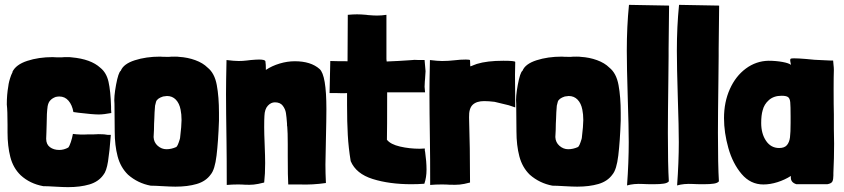

<svg xmlns="http://www.w3.org/2000/svg" viewBox="-20 -752 3471 790"><path d="M405 -32Q385 -4 347.5 7Q310 18 260 18Q241 18 207 16Q175 14 158 14Q103 4 65 -31Q34 -61 22.5 -106Q11 -151 11 -207V-238Q11 -297 8 -322Q8 -363 14 -396Q16 -416 26 -443L32 -456Q31 -455 31 -456Q45 -486 92 -501.5Q139 -517 197 -517Q202 -516 233 -516Q239 -517 258 -517Q270 -517 275 -516Q354 -509 393 -473Q418 -453 426.5 -415.5Q435 -378 437 -313V-302L438 -287Q407 -281 386 -281Q362 -281 304 -288L282 -291Q277 -320 262 -337.5Q247 -355 224 -355Q218 -355 208 -353H209Q195 -348 187 -339Q179 -331 176 -315Q172 -287 172 -242L171 -208Q170 -197 170 -181Q170 -158 185.5 -146.5Q201 -135 224 -135Q243 -135 261 -145Q266 -151 271.5 -167.5Q277 -184 280 -201Q310 -197 342 -199H364L386 -200Q411 -200 424 -197H436Q431 -129 424.5 -88Q418 -47 405 -32Z M675 -518Q681 -519 700 -519Q712 -519 717 -518Q752 -516 783.5 -504.5Q815 -493 834 -474Q863 -451 872 -402Q881 -353 881 -288V-255Q878 -170 871 -112Q864 -54 847 -34Q827 -6 789.5 5Q752 16 702 16Q683 16 649 14Q617 12 600 12Q547 2 507 -33Q476 -63 464 -108.5Q452 -154 452 -211L451 -325Q448 -352 457.5 -403Q467 -454 477 -461Q488 -489 534.5 -504Q581 -519 639 -519Q644 -518 675 -518ZM615 -263 614 -243Q614 -218 612 -188Q613 -166 629 -152Q645 -138 665 -138Q685 -138 705 -147Q711 -150 720 -180L721 -185Q727 -235 727 -258Q727 -282 723 -301Q718 -327 703.5 -342Q689 -357 667 -357Q663 -357 651 -355Q626 -347 622 -333L618 -317Q617 -307 616 -289.5Q615 -272 615 -263Z M1075 -465Q1099 -481 1130.5 -490.5Q1162 -500 1193 -500Q1259 -500 1295 -468Q1323 -443 1323 -303Q1323 -262 1321 -178Q1319 -106 1319 -75Q1319 -41 1321 1Q1266 9 1213 7H1166Q1164 -23 1164 -109V-159Q1164 -208 1162 -230L1161 -236V-243Q1159 -271 1156.5 -287Q1154 -303 1143.5 -317Q1133 -331 1111 -331Q1095 -331 1082 -317Q1069 -303 1068 -275Q1067 -260 1067 -229Q1067 -204 1069 -156Q1071 -106 1071 -81Q1071 -36 1067 -1Q1040 6 1023.5 7.5Q1007 9 987 8Q978 7 958 7Q935 7 913 9Q913 -111 912 -169Q910 -299 910 -366Q910 -415 912 -505Q944 -501 962 -501Q979 -501 995 -503L1012 -505Q1034 -507 1046 -507Q1070 -507 1072 -500Q1074 -488 1074 -465V-464Q1075 -464 1074.5 -464.5Q1074 -465 1075 -465Z M1571 -499Q1623 -501 1663 -504L1677 -505Q1684 -506 1691.5 -505.5Q1699 -505 1704 -505H1727Q1731 -465 1731 -459Q1731 -454 1729 -428L1728 -417L1727 -395Q1727 -388 1729 -372H1573Q1573 -213 1572 -177Q1587 -158 1626 -149Q1665 -140 1707 -140L1728 -141V-132L1729 -128V-129Q1735 -87 1735 -54Q1735 -22 1726 4Q1700 6 1673 6Q1582 6 1513.5 -15.5Q1445 -37 1423 -89Q1414 -143 1411 -196.5Q1408 -250 1408 -319V-369Q1395 -368 1384.5 -368.5Q1374 -369 1366 -369H1336L1339 -501Q1366 -500 1410 -500L1411 -691Q1433 -693 1449 -693Q1465 -693 1487 -691L1494 -690Q1518 -688 1531 -688Q1550 -688 1570 -691V-509Z M1942 -489Q1984 -502 2051 -502Q2100 -502 2100 -497L2099 -445L2100 -310L2073 -319L2015 -333Q1991 -336 1972 -336Q1941 -336 1925 -321Q1909 -306 1910 -269Q1914 -146 1914 -1Q1888 6 1871 7.5Q1854 9 1828 8Q1818 7 1796 7Q1772 7 1750 9Q1750 -111 1749 -169Q1747 -299 1747 -366Q1747 -415 1749 -505Q1781 -501 1799 -501Q1825 -501 1850 -504Q1874 -507 1897 -507Q1914 -507 1914 -504L1915 -480V-479Q1920 -480 1927.5 -483.5Q1935 -487 1942 -489Z M2328 -518Q2334 -519 2353 -519Q2365 -519 2370 -518Q2405 -516 2436.5 -504.5Q2468 -493 2487 -474Q2516 -451 2525 -402Q2534 -353 2534 -288V-255Q2531 -170 2524 -112Q2517 -54 2500 -34Q2480 -6 2442.5 5Q2405 16 2355 16Q2336 16 2302 14Q2270 12 2253 12Q2200 2 2160 -33Q2129 -63 2117 -108.5Q2105 -154 2105 -211L2104 -325Q2101 -352 2110.5 -403Q2120 -454 2130 -461Q2141 -489 2187.5 -504Q2234 -519 2292 -519Q2297 -518 2328 -518ZM2268 -263 2267 -243Q2267 -218 2265 -188Q2266 -166 2282 -152Q2298 -138 2318 -138Q2338 -138 2358 -147Q2364 -150 2373 -180L2374 -185Q2380 -235 2380 -258Q2380 -282 2376 -301Q2371 -327 2356.5 -342Q2342 -357 2320 -357Q2316 -357 2304 -355Q2279 -347 2275 -333L2271 -317Q2270 -307 2269 -289.5Q2268 -272 2268 -263Z M2731 -551V-522L2730 -424Q2728 -278 2728 -206Q2728 -71 2732 -6Q2727 1 2711.5 3.5Q2696 6 2669 6Q2638 6 2626 5Q2587 3 2560 11Q2567 -85 2567 -167Q2567 -227 2563 -347Q2559 -477 2559 -543Q2559 -643 2568 -732L2733 -729Z M2937 -551V-522L2936 -424Q2934 -278 2934 -206Q2934 -71 2938 -6Q2933 1 2917.5 3.5Q2902 6 2875 6Q2844 6 2832 5Q2793 3 2766 11Q2773 -85 2773 -167Q2773 -227 2769 -347Q2765 -477 2765 -543Q2765 -643 2774 -732L2939 -729Z M3411 -464Q3410 -438 3410 -386Q3410 -316 3411 -281V-221L3412 -161Q3412 -102 3409 -40V-30Q3409 -14 3405 -5.5Q3401 3 3384 6H3257Q3234 -1 3234 -21V-28Q3209 -12 3179 -2.5Q3149 7 3121 7Q3068 7 3031.5 -36Q2995 -79 2977 -142.5Q2959 -206 2959 -266Q2959 -332 2983 -385.5Q3007 -439 3049 -470Q3091 -501 3142 -502Q3173 -502 3200 -497Q3227 -492 3234 -485Q3234 -490 3232 -498Q3230 -506 3233 -510Q3235 -512 3247 -512Q3265 -512 3294.5 -509.5Q3324 -507 3332 -506L3395 -503H3408Q3408 -498 3409.5 -486Q3411 -474 3411 -464ZM3186 -143Q3208 -143 3218 -155Q3228 -167 3230.5 -187Q3233 -207 3233 -247V-273Q3233 -316 3231.5 -331.5Q3230 -347 3222.5 -352.5Q3215 -358 3196 -358Q3164 -358 3144 -340.5Q3124 -323 3118 -298Q3112 -278 3112 -246Q3112 -202 3132 -172.5Q3152 -143 3186 -143Z"/></svg>

Font: Londrina Solid Black
Style: Regular
Weight: 900
Designer: Marcelo Magalhaes
Foundry: Marcelo Magalhães
Version: Version 1.002